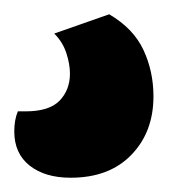

<svg xmlns="http://www.w3.org/2000/svg" viewBox="-32 -51 247 269"><path d="M44 -4 121 -31Q155 -11 169 19Q183 49 183 84Q183 134 152 166Q121 198 67 198Q31 198 9.5 181Q-12 164 -12 133Q-12 117 -7 105H4Q37 105 51.5 90Q66 75 66 52Q66 39 61 23.5Q56 8 44 -4Z"/></svg>

Font: BalooTamma2Bold
Style: Bold
Weight: 700
Designer: Divya Kowshik, Shuchita Grover and Ek Type
Foundry: Ek Type
Version: Version 1.700